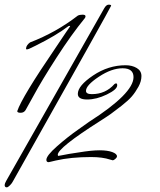

<svg xmlns="http://www.w3.org/2000/svg" viewBox="-51 -704 687 824"><path d="M313 -626Q255 -555 191.5 -456.5Q128 -358 94 -295L59 -232Q52 -220 37.5 -220Q23 -220 23 -227Q43 -287 187 -498Q215 -539 232 -565L250 -591Q250 -593 247 -593L243 -592Q189 -551 102 -508L75 -495Q68 -492 64 -492Q60 -492 61 -498Q63 -511 78 -522Q190 -565 283 -637Q291 -641 303.5 -641Q316 -641 316 -634Q316 -630 313 -626ZM452 -338Q452 -320 407.5 -298.5Q363 -277 323 -277Q283 -277 283 -301Q283 -336 348.5 -380Q414 -424 488 -424Q516 -424 536 -412Q556 -400 556 -377.5Q556 -355 543 -331.5Q530 -308 515 -290.5Q500 -273 470 -249.5Q440 -226 424.5 -215Q409 -204 376 -183Q197 -69 197 -40Q197 -35 199.5 -35Q202 -35 214 -37.5Q226 -40 245.5 -43.5Q265 -47 288 -50Q342 -59 376 -59Q410 -59 430.5 -51.5Q451 -44 451 -33Q451 -28 444 -22Q437 -16 433 -16L422 -19Q389 -30 340 -30Q253 -30 188 -15L167 -10Q159 -8 158 -8Q148 -8 148 -18Q148 -36 194 -76.5Q240 -117 286 -149L331 -181Q522 -303 522 -373Q522 -411 475 -411Q428 -411 373 -374.5Q318 -338 318 -314Q318 -300 343 -300Q402 -300 440 -343Q443 -346 447.5 -346Q452 -346 452 -338ZM4 75Q0 83 -8.5 91.5Q-17 100 -22 100Q-31 100 -31 90Q-31 84 -24.5 72.5Q-18 61 184.5 -295.5Q387 -652 396 -668Q405 -684 415.5 -684Q426 -684 426 -679.5Q426 -675 4 75Z"/></svg>

Font: Mr De Haviland
Style: Regular
Weight: 400
Designer: Alejandro Paul
Foundry: Alejandro Paul
Version: Version 1.000